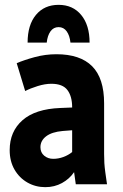

<svg xmlns="http://www.w3.org/2000/svg" viewBox="-20 -761 507 793"><path d="M20 -141Q20 -218 73 -264.5Q126 -311 229 -315L278 -317V-318Q278 -363 258.5 -389Q239 -415 192 -415Q166 -415 135.5 -405.5Q105 -396 84 -385L49 -500Q79 -513 123 -525Q167 -537 213 -537Q311 -537 360.5 -487.5Q410 -438 410 -334V-125Q410 -104 411 -87.5Q412 -71 415 -49L422 0H293L286 -50Q267 -22 236 -5Q205 12 167 12Q127 12 93.5 -7Q60 -26 40 -60.5Q20 -95 20 -141ZM147 -153Q147 -131 162.5 -118Q178 -105 200 -105Q221 -105 241.5 -112.5Q262 -120 278 -133V-223L239 -220Q194 -216 170.5 -198Q147 -180 147 -153ZM350 -585H271Q268 -614 255.5 -631.5Q243 -649 222 -649Q201 -649 188.5 -631.5Q176 -614 173 -585H94Q94 -658 128.5 -699.5Q163 -741 222 -741Q281 -741 315.5 -699Q350 -657 350 -585Z"/></svg>

Font: Radio Canada Condensed
Style: Bold
Weight: 700
Width: 3
Designer: Charles Daoud, Etienne Aubert Bonn, Alexandre Saumier Demers, Jacques Le Bailly
Foundry: Radio-Canada
Version: Version 2.104; ttfautohint (v1.8.4.7-5d5b);gftools[0.9.28.de